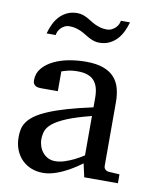

<svg xmlns="http://www.w3.org/2000/svg" viewBox="-81 -757 670 831"><g transform="rotate(10 254.5 -341.5)"><path d="M331.1 -267.1Q263.7 -250 224.1 -233.4Q184.6 -216.8 164.3 -200Q144 -183.1 138.4 -165.8Q132.8 -148.4 132.8 -129.9Q132.8 -114.3 137.9 -99.4Q143.1 -84.5 152.6 -72.8Q162.1 -61 176 -54Q189.9 -46.9 208 -46.9Q228 -46.9 249.8 -54.2Q271.5 -61.5 289.6 -70.3Q310.5 -80.6 331.1 -94.2ZM344.2 0 331.1 -59.1Q304.7 -39.1 276.9 -23.4Q264.6 -16.6 251 -10.3Q237.3 -3.9 222.9 1.2Q208.5 6.3 193.6 9.3Q178.7 12.2 164.1 12.2Q136.7 12.2 113 2.9Q89.4 -6.3 71.8 -23.9Q54.2 -41.5 44.2 -66.4Q34.2 -91.3 34.2 -123Q34.2 -141.6 37.8 -158.2Q41.5 -174.8 52.7 -190.4Q64 -206.1 84.2 -220.5Q104.5 -234.9 137.5 -249Q170.4 -263.2 218 -277.1Q265.6 -291 331.1 -305.2V-348.1Q331.1 -398.4 308.6 -422.6Q286.1 -446.8 237.8 -446.8Q211.4 -446.8 192.9 -441.9Q174.3 -437 167 -434.1V-347.2H94.2Q87.4 -347.2 80.8 -348.1Q74.2 -349.1 68.8 -352.3Q63.5 -355.5 60.3 -361.1Q57.1 -366.7 57.1 -376Q57.1 -406.7 75.7 -429Q94.2 -451.2 124 -465.8Q153.8 -480.5 190.9 -487.3Q228 -494.1 265.1 -494.1Q311.5 -494.1 342 -482.9Q372.6 -471.7 390.4 -451.7Q408.2 -431.6 415.5 -404.3Q422.9 -377 422.9 -344.2V-64Q422.9 -54.7 429 -48.8Q435.1 -43 443.8 -42L492.2 -39.1V0ZM422.9 -694.8Q417 -672.9 407.2 -652.8Q397.5 -632.8 383.3 -617.9Q369.1 -603 350.1 -594Q331.1 -585 306.6 -585Q293.5 -585 282.5 -588.6Q271.5 -592.3 261.5 -597.4Q251.5 -602.5 241.7 -608.9Q231.9 -615.2 220.9 -620.4Q210 -625.5 196.8 -629.2Q183.6 -632.8 167.5 -632.8Q157.2 -632.8 148.4 -628.7Q139.6 -624.5 132.6 -617.9Q125.5 -611.3 121.1 -602.5Q116.7 -593.8 115.7 -585H75.7Q81.5 -606.9 91.1 -627Q100.6 -647 115 -662.1Q129.4 -677.2 148.4 -686Q167.5 -694.8 191.9 -694.8Q205.1 -694.8 215.8 -691.2Q226.6 -687.5 236.6 -682.4Q246.6 -677.2 256.1 -670.9Q265.6 -664.6 276.6 -659.4Q287.6 -654.3 300.5 -650.6Q313.5 -647 329.6 -647Q339.8 -647 348.9 -651.1Q357.9 -655.3 365.2 -661.9Q372.6 -668.5 377.2 -677.2Q381.8 -686 382.8 -694.8Z"/></g></svg>

Font: Charis SIL APac
Style: Regular
Weight: 400
Foundry: SIL International
Version: Version 5.000